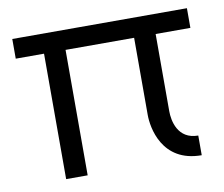

<svg xmlns="http://www.w3.org/2000/svg" viewBox="-60 -544 719 615"><g transform="rotate(-10 300.0 -236.0)"><path d="M471 -157V-408H584V-472H16V-408H108V0H178V-408H401V-157C401 -117 419 0 549 0V-64C482 -64 471 -126 471 -157Z"/></g></svg>

Font: LilGrotesk
Style: Regular
Weight: 400
Designer: Bastien Sozeau
Foundry: NBR — Bastien Sozeau
Version: Version 2.001